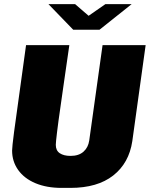

<svg xmlns="http://www.w3.org/2000/svg" viewBox="-20 -906 730 936"><path d="M318 -686 290 -492Q286 -462 275 -386.5Q264 -311 258 -261Q252 -211 252 -200Q252 -172 271.5 -159Q291 -146 324 -146Q364 -146 387 -166.5Q410 -187 415 -221L480 -686H690L625 -218Q609 -111 532 -50.5Q455 10 323 10H280Q207 10 152.5 -13Q98 -36 68.5 -77.5Q39 -119 39 -172Q39 -189 48.5 -262Q58 -335 75 -454L107 -686ZM412 -829 494 -886H622L465 -761H337L216 -886H346Z"/></svg>

Font: Chivo Black Italic
Style: Regular
Weight: 900
Italic angle: -8.05°
Designer: Hector Gatti
Foundry: Omnibus-Type
Version: Version 1.007